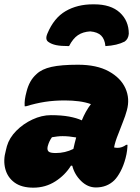

<svg xmlns="http://www.w3.org/2000/svg" viewBox="-29 -857 649 887"><path d="M388 -712Q354 -710 331 -694.5Q308 -679 290 -644Q252 -644 230.5 -648.5Q209 -653 195 -663Q178 -674 190 -702Q220 -774 274 -805.5Q328 -837 400 -837H406Q483 -837 524.5 -799Q566 -761 566 -701Q564 -677 547 -665Q512 -647 458 -644Q455 -676 438.5 -692.5Q422 -709 388 -712ZM557 -347Q550 -321 539 -294Q528 -267 517 -237Q503 -203 498 -176Q502 -175 506 -174.5Q510 -174 514 -174Q535 -174 554 -188H560Q560 -178 558 -161.5Q556 -145 551 -126Q542 -92 528 -65.5Q514 -39 499 -24Q465 9 414 9Q376 9 345.5 -21Q315 -51 305 -91L299 -92Q272 -48 226.5 -19Q181 10 125 10Q71 10 38.5 -13.5Q6 -37 -4.5 -76.5Q-15 -116 -2 -162L3 -182Q14 -220 46 -252.5Q78 -285 121 -305Q164 -325 206 -325Q255 -325 290 -318.5Q325 -312 349 -301Q357 -321 367.5 -340Q378 -359 391 -376Q366 -385 335.5 -389Q305 -393 270 -393Q221 -393 179 -386.5Q137 -380 91 -366H85Q84 -382 86 -397.5Q88 -413 94 -435Q100 -459 111 -479Q122 -499 140 -515Q164 -538 209 -548Q254 -558 331 -558Q418 -558 473.5 -527.5Q529 -497 550.5 -449Q572 -401 557 -347ZM191 -179Q188 -164 195.5 -157Q203 -150 228 -150Q272 -150 310 -169Q316 -197 323 -222Q289 -228 260 -228Q247 -228 235 -226.5Q223 -225 211 -223Q198 -205 192 -183Z"/></svg>

Font: Recursive Mn Csl St Blk
Style: Italic
Weight: 900
Italic angle: -15°
Monospace: yes
Version: Version 1.079;hotconv 1.0.112;makeotfexe 2.5.65598; ttfautoh